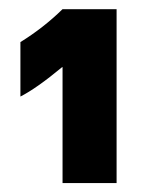

<svg xmlns="http://www.w3.org/2000/svg" viewBox="-20 -829 331 427"><path d="M119.1 -808.6H239.3V-421.9H119.1V-679.7H118.2Q61 -632.3 25.4 -614.3V-735.4Q76.7 -767.1 119.1 -808.6Z"/></svg>

Font: Wanted Sans ExtraBlack
Style: Regular
Weight: 900
Designer: Original Design by Kil Hyung-jin and Kang Hanbin, Wanted Lab, Inc; Hangeul from Source Han Sans by Jang Soo-young and Ka
Foundry: Wanted Lab, Inc.
Version: Version 1.001